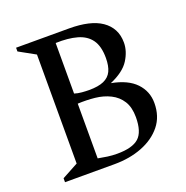

<svg xmlns="http://www.w3.org/2000/svg" viewBox="-113 -716 795 821"><g transform="rotate(-20 284.5 -306.0)"><path d="M46 0V-18L120 -58V-554L46 -595V-612H287Q335 -612 372 -603.5Q409 -595 434.5 -577.5Q460 -560 473.5 -534.5Q487 -509 487 -475Q487 -436 462.5 -397Q438 -358 375 -331Q449 -317 485 -279Q521 -241 521 -188Q521 -127 487.5 -85.5Q454 -44 397.5 -22Q341 0 271 0ZM298 -38Q367 -38 396.5 -64.5Q426 -91 426 -158Q426 -203 408 -231.5Q390 -260 359 -275.5Q328 -291 290 -295Q252 -299 212 -297V-48Q233 -44 254 -41Q275 -38 298 -38ZM278 -335Q320 -335 345 -346Q370 -357 381 -380Q392 -403 392 -440Q392 -493 371 -522.5Q350 -552 309.5 -563.5Q269 -575 212 -573V-343Q227 -338 245.5 -336.5Q264 -335 278 -335Z"/></g></svg>

Font: Ancizar Serif Light
Style: Regular
Weight: 400
Version: Version 8.100